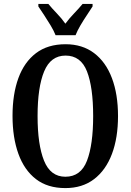

<svg xmlns="http://www.w3.org/2000/svg" viewBox="-20 -951 668 981"><path d="M314 10Q223 10 163.5 -36Q104 -82 74 -165Q44 -248 44 -359Q44 -470 74 -552Q104 -634 164 -679.5Q224 -725 315 -725Q401 -725 461 -679.5Q521 -634 552 -551.5Q583 -469 583 -358Q583 -247 552 -164.5Q521 -82 461 -36Q401 10 314 10ZM314 -48Q393 -48 424.5 -130Q456 -212 456 -358Q456 -505 424.5 -586Q393 -667 315 -667Q239 -667 205.5 -586Q172 -505 172 -358Q172 -212 205 -130Q238 -48 314 -48ZM264 -771Q255 -794 239 -820.5Q223 -847 206 -873Q189 -899 176 -918V-931H227Q245 -909 270.5 -882.5Q296 -856 314 -830Q333 -856 358.5 -882.5Q384 -909 402 -931H453V-918Q441 -899 423.5 -873Q406 -847 390.5 -820.5Q375 -794 366 -771Z"/></svg>

Font: Noto Serif ExtraCondensed SemiBold
Style: Regular
Weight: 600
Width: 2
Designer: Monotype Design Team
Foundry: Monotype Imaging Inc.
Version: Version 2.015; ttfautohint (v1.8.4.7-5d5b)